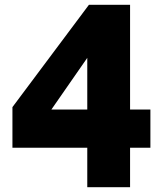

<svg xmlns="http://www.w3.org/2000/svg" viewBox="-20 -783 680 803"><path d="M524 0H345V-165H32V-335L352 -763H524V-325H609V-165H524ZM345 -541 195 -325H345Z"/></svg>

Font: Open Sauce One Black
Style: Regular
Weight: 900
Designer: Alfredo Marco Pradil
Foundry: Creative Sauce Fz LLC
Version: Version 1.477